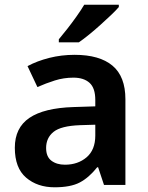

<svg xmlns="http://www.w3.org/2000/svg" viewBox="-20 -786 630 816"><path d="M297 -553Q403 -553 458 -507Q513 -461 513 -364V0H422L397 -75H393Q358 -31 319 -10.5Q280 10 212 10Q139 10 91 -31Q43 -72 43 -158Q43 -243 105 -285Q167 -327 292 -331L385 -334V-361Q385 -412 360.5 -434Q336 -456 292 -456Q251 -456 213 -444Q175 -432 139 -416L97 -505Q138 -527 189.5 -540Q241 -553 297 -553ZM320 -254Q239 -251 207.5 -225.5Q176 -200 176 -157Q176 -120 198.5 -103Q221 -86 256 -86Q311 -86 348 -117.5Q385 -149 385 -210V-256ZM485 -756Q473 -742 452 -722Q431 -702 406.5 -680Q382 -658 358 -638.5Q334 -619 315 -606H230V-619Q246 -638 266 -663.5Q286 -689 305.5 -716.5Q325 -744 338 -766H485Z"/></svg>

Font: Noto Sans Kawi SemiBold
Style: Regular
Weight: 600
Designer: Fadhl Haqq
Version: Version 1.000